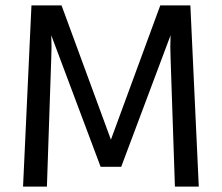

<svg xmlns="http://www.w3.org/2000/svg" viewBox="-20 -688 818 708"><path d="M609 -558 427 -73H351L169 -558Q170 -537 170 -516Q170 -495 169 -474L153 0H65L96 -668H207L389 -173L571 -668H682L713 0H625L609 -474Q608 -495 608 -516Q608 -537 609 -558Z"/></svg>

Font: Rambla
Style: Regular
Weight: 400
Designer: Martin Sommaruga
Foundry: Martin Sommaruga
Version: Version 1.001